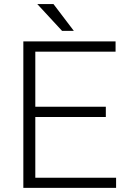

<svg xmlns="http://www.w3.org/2000/svg" viewBox="-20 -912 616 932"><path d="M493.7 -344.2H151.4V-49.3H543.5V0H93.3V-710.9H541V-661.1H151.4V-394H493.7ZM338.4 -762.2H281.2L161.1 -892.1H239.7Z"/></svg>

Font: Franko
Style: Light
Weight: 300
Designer: Google
Version: Version 1.200310; 2013